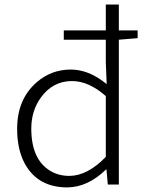

<svg xmlns="http://www.w3.org/2000/svg" viewBox="-20 -815 644 848"><path d="M447.3 -122.1V-390.6Q372.1 -457 297.9 -457Q212.9 -457 160.2 -383.8Q118.2 -325.2 118.2 -247.1Q118.2 -112.3 200.2 -61.5Q237.3 -38.1 287.1 -38.1Q367.2 -39.1 447.3 -122.1ZM587.9 -680.7V-646.5L504.9 -639.6V0H456.1L450.2 -66.4H448.2Q368.2 11.7 277.3 12.7Q147.5 12.7 89.8 -91.8Q55.7 -154.3 55.7 -246.1Q55.7 -377 142.6 -452.1Q207 -507.8 292 -507.8Q364.3 -507.8 433.6 -457Q442.4 -450.2 451.2 -443.4L447.3 -540V-639.6H261.7V-680.7H447.3V-794.9H504.9V-680.7Z"/></svg>

Font: Taipei Sans TC Beta Light
Style: Regular
Weight: 300
Designer: JT Foundry
Foundry: JT Foundry
Version: Version 1.000